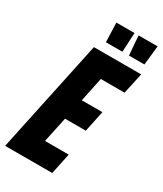

<svg xmlns="http://www.w3.org/2000/svg" viewBox="-223 -939 862 1017"><g transform="rotate(30 208.0 -430.0)"><path d="M-10 0 136 -688H425L397 -560H252L221 -412H347L320 -283H193L160 -128H305L278 0ZM277 -742H178L174 -856V-860H285L279 -746ZM413 -742H319L310 -856V-860H426L414 -746Z"/></g></svg>

Font: Saira Condensed ExtraBold
Style: Italic
Weight: 800
Width: 3
Italic angle: -12°
Designer: Hector Gatti with collaboration of the Omnibus-Type team
Foundry: Omnibus-Type
Version: Version 1.101